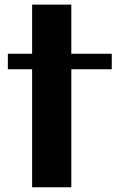

<svg xmlns="http://www.w3.org/2000/svg" viewBox="-20 -791 500 811"><path d="M281.2 0H115.7V-498.5H13.2V-564H115.7V-771.5H281.2V-564H452.1V-498.5H281.2Z"/></svg>

Font: Aclonica
Style: Regular
Weight: 400
Version: Version 1.001